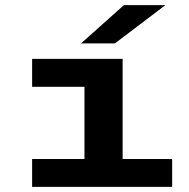

<svg xmlns="http://www.w3.org/2000/svg" viewBox="-20 -730 740 750"><path d="M105.5 0V-109H310V-391H105.5V-500H459V-109H652.5V0ZM429 -560.5H296.5L464 -710H626Z"/></svg>

Font: Trispace SemiExpanded SemiBold
Style: Regular
Weight: 600
Width: 6
Designer: Tyler Finck
Foundry: Etcetera Type Company
Version: Version 1.210; ttfautohint (v1.8.3)